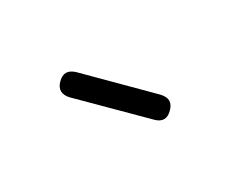

<svg xmlns="http://www.w3.org/2000/svg" viewBox="-56 -973 712 594"><g transform="rotate(-30 300.0 -676.0)"><path d="M368 -552 176 -743Q163 -757 162.5 -771.5Q162 -786 176 -800Q190 -814 204 -814Q218 -814 233 -800L424 -609Q438 -594 438 -580Q438 -566 424 -552Q410 -538 396 -538Q382 -538 368 -552Z"/></g></svg>

Font: Maple Mono Light
Style: Regular
Weight: 300
Monospace: yes
Designer: subframe7536
Version: Version 7.000